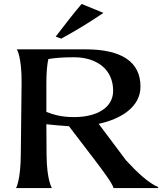

<svg xmlns="http://www.w3.org/2000/svg" viewBox="-20 -949 845 969"><path d="M411 -700H65C65 -700 90 -662 89 -530L85 -169C84 -38 61 0 61 0H242C242 0 216 -38 215 -169L214 -322C246 -318 287 -315 328 -312L461 -138C495 -93 548 -23 553 0H778V-5C729 -26 675 -76 616 -140L478 -324C589 -348 689 -408 689 -512C689 -637 594 -700 411 -700ZM214 -384V-528C214 -584 218 -625 224 -651C257 -657 301 -660 354 -660C467 -660 551 -600 551 -491C551 -404 467 -358 353 -358C286 -358 247 -372 214 -384ZM261 -764 289 -754C366 -796 436 -839 502 -884L392 -929C349 -880 299 -812 261 -764Z"/></svg>

Font: Coconat Demi
Style: Regular
Weight: 400
Designer: Sara Lavazza
Foundry: Collletttivo
Version: Version 1.000;Glyphs 3.2 (3217)